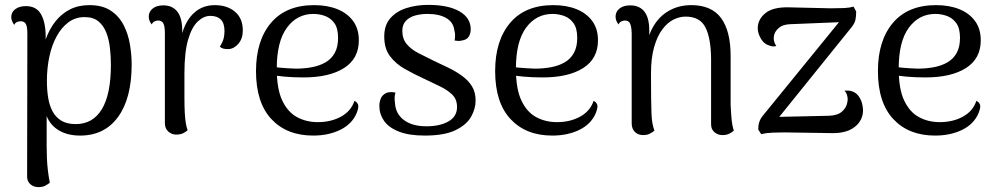

<svg xmlns="http://www.w3.org/2000/svg" viewBox="-20 -542 4081 786"><path d="M346 -521Q400 -521 434 -498Q468 -475 486.5 -438.5Q505 -402 512 -359.5Q519 -317 519 -278Q519 -140 463.5 -63.5Q408 13 308 13Q257 13 221.5 -8Q186 -29 171 -67V55Q171 76 172 104Q173 132 176.5 159.5Q180 187 184 206Q178 211 166.5 217.5Q155 224 138 224Q118 224 104.5 212.5Q91 201 91 180L92 -404Q92 -432 86 -443.5Q80 -455 64 -455Q59 -455 51 -452.5Q43 -450 38 -440Q32 -449 29 -457Q26 -465 26 -472Q26 -492 42.5 -504.5Q59 -517 86 -517Q129 -517 148 -483.5Q167 -450 167 -390V-299L145 -288Q152 -338 167 -380.5Q182 -423 207 -454.5Q232 -486 266.5 -503.5Q301 -521 346 -521ZM326 -472Q289 -472 260.5 -451Q232 -430 212 -393.5Q192 -357 182 -310Q172 -263 172 -211Q172 -175 177 -143Q182 -111 195 -86.5Q208 -62 231 -48Q254 -34 290 -34Q360 -34 397 -95Q434 -156 434 -277Q434 -311 430 -346Q426 -381 415 -409Q404 -437 383 -454.5Q362 -472 326 -472Z M701 9Q683 9 669 -3.5Q655 -16 655 -38V-406Q655 -435 648.5 -446.5Q642 -458 627 -458Q622 -458 614 -455Q606 -452 601 -442Q589 -457 589 -474Q589 -494 605 -507Q621 -520 649 -520Q687 -520 707 -493Q727 -466 726 -411V-345H714Q724 -432 762 -476.5Q800 -521 859 -521Q910 -521 942 -494Q974 -467 974 -417Q974 -384 956 -363Q938 -342 915 -341Q891 -340 880 -351Q892 -370 895.5 -384.5Q899 -399 899 -415Q899 -447 884 -462Q869 -477 841 -477Q814 -477 789.5 -454Q765 -431 750 -379.5Q735 -328 735 -241Q735 -182 735 -143Q735 -104 736.5 -79.5Q738 -55 740.5 -39Q743 -23 748 -9Q742 -3 730.5 3Q719 9 701 9Z M1262 13Q1154 13 1091 -54.5Q1028 -122 1028 -251Q1028 -376 1089.5 -448.5Q1151 -521 1266 -521Q1320 -521 1361 -504.5Q1402 -488 1425.5 -456Q1449 -424 1449 -377Q1449 -302 1388.5 -263.5Q1328 -225 1222 -225Q1180 -225 1142 -228.5Q1104 -232 1065 -240L1067 -273Q1092 -268 1125.5 -265Q1159 -262 1191 -261Q1226 -261 1257.5 -267Q1289 -273 1313 -287Q1337 -301 1350.5 -325.5Q1364 -350 1364 -387Q1364 -426 1349 -447Q1334 -468 1311 -476.5Q1288 -485 1263 -485Q1196 -485 1154.5 -428.5Q1113 -372 1113 -261Q1113 -178 1135.5 -130.5Q1158 -83 1196 -62.5Q1234 -42 1281 -42Q1335 -42 1376 -64.5Q1417 -87 1431 -129Q1441 -125 1445.5 -114.5Q1450 -104 1440 -79Q1421 -34 1373 -10.5Q1325 13 1262 13Z M1719 13Q1654 13 1612.5 -3.5Q1571 -20 1552 -47.5Q1533 -75 1533 -108Q1533 -125 1539 -139Q1545 -153 1559.5 -160.5Q1574 -168 1599 -163Q1596 -153 1595.5 -143.5Q1595 -134 1597 -121Q1599 -77 1633 -51Q1667 -25 1726 -25Q1781 -25 1816 -45Q1851 -65 1851 -104Q1851 -136 1830.5 -155.5Q1810 -175 1778 -190Q1746 -205 1711 -222Q1672 -240 1636 -260.5Q1600 -281 1576.5 -312Q1553 -343 1553 -393Q1553 -439 1578 -467.5Q1603 -496 1644 -509Q1685 -522 1733 -522Q1815 -522 1861 -495.5Q1907 -469 1907 -422Q1907 -405 1899 -392Q1891 -379 1870 -376Q1863 -374 1856 -374.5Q1849 -375 1841 -376Q1843 -386 1843 -397.5Q1843 -409 1840 -418Q1836 -451 1807 -468Q1778 -485 1730 -485Q1703 -485 1679.5 -478.5Q1656 -472 1641.5 -456.5Q1627 -441 1627 -416Q1627 -383 1645 -361.5Q1663 -340 1693 -324.5Q1723 -309 1756 -293Q1786 -279 1816 -264.5Q1846 -250 1871.5 -231.5Q1897 -213 1912 -189Q1927 -165 1927 -130Q1927 -97 1908.5 -64Q1890 -31 1844.5 -9Q1799 13 1719 13Z M2241 13Q2133 13 2070 -54.5Q2007 -122 2007 -251Q2007 -376 2068.5 -448.5Q2130 -521 2245 -521Q2299 -521 2340 -504.5Q2381 -488 2404.5 -456Q2428 -424 2428 -377Q2428 -302 2367.5 -263.5Q2307 -225 2201 -225Q2159 -225 2121 -228.5Q2083 -232 2044 -240L2046 -273Q2071 -268 2104.5 -265Q2138 -262 2170 -261Q2205 -261 2236.5 -267Q2268 -273 2292 -287Q2316 -301 2329.5 -325.5Q2343 -350 2343 -387Q2343 -426 2328 -447Q2313 -468 2290 -476.5Q2267 -485 2242 -485Q2175 -485 2133.5 -428.5Q2092 -372 2092 -261Q2092 -178 2114.5 -130.5Q2137 -83 2175 -62.5Q2213 -42 2260 -42Q2314 -42 2355 -64.5Q2396 -87 2410 -129Q2420 -125 2424.5 -114.5Q2429 -104 2419 -79Q2400 -34 2352 -10.5Q2304 13 2241 13Z M2613 11Q2592 11 2579 -2Q2566 -15 2566 -37V-406Q2565 -435 2559 -446.5Q2553 -458 2538 -458Q2533 -458 2525 -455Q2517 -452 2512 -442Q2500 -457 2500 -474Q2500 -494 2516 -507Q2532 -520 2560 -520Q2598 -520 2618 -494.5Q2638 -469 2638 -417V-347L2623 -329Q2629 -389 2653.5 -432Q2678 -475 2718.5 -498Q2759 -521 2810 -521Q2893 -521 2932 -468Q2971 -415 2971 -313V-114Q2972 -88 2974.5 -58.5Q2977 -29 2984 -7Q2976 0 2965 5.5Q2954 11 2938 11Q2918 11 2904.5 -1Q2891 -13 2891 -33V-303Q2890 -387 2867.5 -430.5Q2845 -474 2787 -474Q2762 -474 2737.5 -462Q2713 -450 2692 -422.5Q2671 -395 2658 -350Q2645 -305 2645 -241Q2645 -181 2645.5 -142Q2646 -103 2647 -78Q2648 -53 2651 -37Q2654 -21 2659 -7Q2653 -2 2641.5 4.5Q2630 11 2613 11Z M3096 7 3084 -12Q3084 -29 3088.5 -43Q3093 -57 3105 -71L3425 -464L3437 -452L3216 -443Q3186 -442 3170.5 -429.5Q3155 -417 3150 -402Q3146 -388 3148.5 -375.5Q3151 -363 3158 -354Q3153 -352 3147 -352Q3141 -352 3134 -354Q3108 -361 3095 -383.5Q3082 -406 3082 -426Q3082 -462 3112.5 -487.5Q3143 -513 3207 -512L3381 -508Q3412 -508 3435 -509Q3458 -510 3474 -515L3485 -495Q3485 -476 3482 -461Q3479 -446 3464 -428L3156 -46L3143 -63L3371 -68Q3408 -69 3426 -84.5Q3444 -100 3448 -120Q3452 -135 3448.5 -149Q3445 -163 3437 -171Q3452 -172 3462 -170Q3482 -165 3493 -151Q3504 -137 3508.5 -120.5Q3513 -104 3513 -91Q3513 -50 3480.5 -23.5Q3448 3 3390 3L3190 0Q3169 0 3143.5 1Q3118 2 3096 7Z M3808 13Q3700 13 3637 -54.5Q3574 -122 3574 -251Q3574 -376 3635.5 -448.5Q3697 -521 3812 -521Q3866 -521 3907 -504.5Q3948 -488 3971.5 -456Q3995 -424 3995 -377Q3995 -302 3934.5 -263.5Q3874 -225 3768 -225Q3726 -225 3688 -228.5Q3650 -232 3611 -240L3613 -273Q3638 -268 3671.5 -265Q3705 -262 3737 -261Q3772 -261 3803.5 -267Q3835 -273 3859 -287Q3883 -301 3896.5 -325.5Q3910 -350 3910 -387Q3910 -426 3895 -447Q3880 -468 3857 -476.5Q3834 -485 3809 -485Q3742 -485 3700.5 -428.5Q3659 -372 3659 -261Q3659 -178 3681.5 -130.5Q3704 -83 3742 -62.5Q3780 -42 3827 -42Q3881 -42 3922 -64.5Q3963 -87 3977 -129Q3987 -125 3991.5 -114.5Q3996 -104 3986 -79Q3967 -34 3919 -10.5Q3871 13 3808 13Z"/></svg>

Font: Arima
Style: Regular
Weight: 400
Designer: Joana Correia and Natanael Gama
Foundry: NDISCOVER
Version: Version 1.101;gftools[0.9.23]